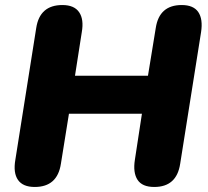

<svg xmlns="http://www.w3.org/2000/svg" viewBox="-20 -734 826 763"><path d="M118 9Q71 9 51.5 -19Q32 -47 41 -99L124 -623Q138 -714 228 -714Q275 -714 294.5 -685.5Q314 -657 305 -606L278 -433H568L599 -623Q613 -714 702 -714Q749 -714 768 -686Q787 -658 779 -606L696 -83Q682 9 593 9Q545 9 526.5 -19.5Q508 -48 516 -99L544 -282H254L222 -83Q208 9 118 9Z"/></svg>

Font: Nunito Black
Style: Italic
Weight: 900
Italic angle: -9°
Designer: Vernon Adams
Foundry: Vernon Adams
Version: Version 3.601; ttfautohint (v1.8.2.53-6de2)